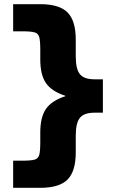

<svg xmlns="http://www.w3.org/2000/svg" viewBox="-20 -790 585 920"><path d="M43 110V-20H83Q128 -20 145.5 -25Q163 -30 168 -47.5Q173 -65 173 -110V-155Q173 -229 200.5 -268.5Q228 -308 293 -329V-331Q228 -352 200.5 -391.5Q173 -431 173 -505V-550Q173 -595 168 -612.5Q163 -630 145.5 -635Q128 -640 83 -640H43V-770H173Q264 -770 303.5 -730.5Q343 -691 343 -600V-520Q343 -459 363 -434.5Q383 -410 433 -410H473V-250H433Q383 -250 363 -225.5Q343 -201 343 -140V-60Q343 31 303.5 70.5Q264 110 173 110Z"/></svg>

Font: Enso Black
Style: Regular
Weight: 900
Designer: Coji Morishita
Foundry: UNDERFOREST DESIGN
Version: Version 1.000